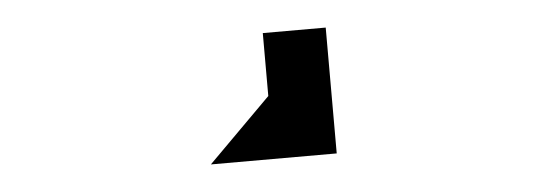

<svg xmlns="http://www.w3.org/2000/svg" viewBox="-31 -440 1061 380"><g transform="rotate(-5 500.0 -250.0)"><path d="M625 -125H375L500 -250V-375H625Z"/></g></svg>

Font: Picon
Style: Regular
Weight: 400
Designer: yne
Foundry: yne
Version: Version 21.02.27; git-deadbeef-release